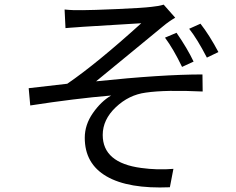

<svg xmlns="http://www.w3.org/2000/svg" viewBox="-20 -787 1040 846"><path d="M707 -621.1 757.8 -642.6Q805.7 -573.2 833 -515.6L782.2 -492.2Q744.1 -571.3 707 -621.1ZM813.5 -660.2 863.3 -682.6Q902.3 -632.8 942.4 -557.6L891.6 -533.2Q848.6 -616.2 813.5 -660.2ZM268.6 -663.1 264.6 -745.1Q300.8 -741.2 343.8 -742.2Q382.8 -742.2 496.1 -747.1Q609.4 -752 647.5 -756.8Q679.7 -759.8 701.2 -766.6L752 -709Q723.6 -692.4 699.2 -671.9Q674.8 -652.3 561.5 -558.6Q448.2 -464.8 403.3 -428.7Q694.3 -459 872.1 -459L873 -383.8Q709 -391.6 622.1 -378.9Q547.9 -369.1 490.2 -314.5Q432.6 -259.8 432.6 -192.4Q432.6 -69.3 602.5 -46.9Q673.8 -37.1 744.1 -43L728.5 38.1Q545.9 45.9 449.7 -9.8Q353.5 -65.4 353.5 -179.7Q353.5 -237.3 389.2 -288.6Q424.8 -339.8 469.7 -366.2Q308.6 -352.5 113.3 -322.3L106.4 -398.4Q125 -400.4 276.4 -418Q406.2 -506.8 602.5 -684.6Q591.8 -683.6 481 -677.2Q370.1 -670.9 344.7 -668.9Q335.9 -668 319.8 -667Q303.7 -666 291 -665Q278.3 -664.1 268.6 -663.1Z"/></svg>

Font: GenEi Gothic M Regular
Style: Regular
Weight: 400
Designer: o_tamon (Modified); [Source Han Sans]
Ryoko NISHIZUKA  (kana & ideographs); Paul D. Hunt (Latin, Greek & Cyrillic); Wenl
Version: Version 1.1a;Original Version 1.004